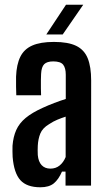

<svg xmlns="http://www.w3.org/2000/svg" viewBox="-20 -786 452 813"><path d="M151 7Q93.5 7 66.2 -23.2Q39 -53.5 33.5 -121.5Q33 -132.5 32.8 -145.5Q32.5 -158.5 33 -169Q36 -207 48.8 -235.5Q61.5 -264 88.5 -286.5Q115.5 -309 161 -329.5Q185 -340.5 209.2 -349.8Q233.5 -359 258.5 -367V-469.5Q258.5 -498 247.5 -512Q236.5 -526 205.5 -526Q179 -526 167.2 -514.2Q155.5 -502.5 154 -473Q153.5 -463.5 153.2 -446.5Q153 -429.5 153.2 -411.8Q153.5 -394 154 -382.5H49Q48.5 -395 48 -419Q47.5 -443 48 -461.5Q50 -513 66 -545.5Q82 -578 116.5 -593.2Q151 -608.5 208.5 -608.5Q268.5 -608.5 302.8 -591.8Q337 -575 351.5 -539Q366 -503 366 -445L365.5 0H257.5V-59.5H242.5Q228 -26 207.8 -9.5Q187.5 7 151 7ZM193.5 -72Q216 -72 232.2 -85Q248.5 -98 258 -121V-292Q240.5 -286.5 223 -279.2Q205.5 -272 187.5 -260Q160 -243.5 150.8 -220.8Q141.5 -198 140 -169Q139.5 -159.5 139.5 -149.5Q139.5 -139.5 140 -129.5Q142.5 -101.5 156.2 -86.8Q170 -72 193.5 -72ZM176 -640 259.5 -766H332.5L245.5 -640Z"/></svg>

Font: Big Shoulders Display Thin
Style: Bold
Weight: 700
Version: Version 2.002